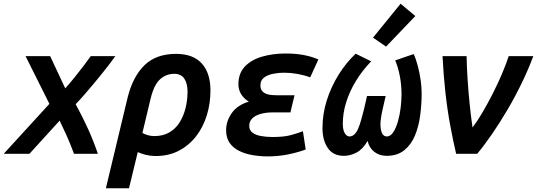

<svg xmlns="http://www.w3.org/2000/svg" viewBox="-48 -825 2881 1030"><path d="M-28 0 217 -268 89 -524H221L302 -351Q328 -380 352.5 -410.5Q377 -441 399.5 -470.5Q422 -500 439 -524H571Q557 -504 538 -479.5Q519 -455 497 -427.5Q475 -400 451.5 -372Q428 -344 404.5 -317Q381 -290 358 -266Q396 -196 425 -132Q454 -68 477 0H349Q331 -49 311 -94Q291 -139 272 -178L110 0Z M520 185 637 -303Q665 -415 727.5 -475.5Q790 -536 896 -536Q988 -536 1034.5 -484.5Q1081 -433 1081 -340Q1081 -270 1061.5 -206.5Q1042 -143 1004 -94Q966 -45 911.5 -16.5Q857 12 787 12Q760 12 735.5 6Q711 0 691 -9L644 185ZM780 -95Q826 -95 860 -114.5Q894 -134 915.5 -168.5Q937 -203 947.5 -245.5Q958 -288 958 -334Q958 -378 940.5 -403.5Q923 -429 887 -429Q843 -429 810.5 -399.5Q778 -370 760 -296L716 -112Q727 -105 744.5 -100Q762 -95 780 -95Z M1388 14Q1346 14 1306 7Q1266 0 1234 -16Q1202 -32 1183.5 -59Q1165 -86 1165 -126Q1165 -175 1195 -218Q1225 -261 1287 -280Q1261 -295 1246 -319Q1231 -343 1231 -373Q1231 -432 1266 -468.5Q1301 -505 1359 -521.5Q1417 -538 1484 -538Q1542 -538 1585.5 -529Q1629 -520 1660 -506L1616 -410Q1584 -422 1547.5 -428.5Q1511 -435 1476 -435Q1446 -435 1416.5 -429Q1387 -423 1368 -408.5Q1349 -394 1349 -367Q1349 -348 1358.5 -336.5Q1368 -325 1386.5 -319.5Q1405 -314 1433 -314H1532L1510 -222H1415Q1377 -222 1348.5 -213.5Q1320 -205 1304.5 -189Q1289 -173 1289 -150Q1289 -127 1305.5 -114Q1322 -101 1350.5 -95.5Q1379 -90 1415 -90Q1478 -90 1517.5 -101.5Q1557 -113 1577 -121L1592 -23Q1552 -8 1499.5 3Q1447 14 1388 14Z M1797 11Q1739 11 1710.5 -31Q1682 -73 1682 -137Q1682 -214 1705 -286.5Q1728 -359 1768 -423.5Q1808 -488 1860 -537L1943 -496Q1895 -446 1861 -390Q1827 -334 1809 -276Q1791 -218 1791 -162Q1791 -128 1801.5 -110.5Q1812 -93 1827 -93Q1841 -93 1852.5 -103.5Q1864 -114 1872.5 -133Q1881 -152 1888.5 -178.5Q1896 -205 1904 -236L1921 -310H2021L2004 -236Q1999 -214 1996 -193.5Q1993 -173 1993 -159Q1993 -128 2001.5 -110.5Q2010 -93 2027 -93Q2047 -93 2062 -116Q2077 -139 2087 -174.5Q2097 -210 2101.5 -248.5Q2106 -287 2106 -318Q2106 -371 2096.5 -419Q2087 -467 2072 -501L2171 -535Q2183 -510 2193 -472.5Q2203 -435 2208.5 -396Q2214 -357 2214 -325Q2214 -265 2206 -205Q2198 -145 2177.5 -96.5Q2157 -48 2120 -18.5Q2083 11 2026 11Q1988 11 1960.5 -10Q1933 -31 1924 -69Q1898 -24 1864.5 -6.5Q1831 11 1797 11ZM2023 -575 1953 -623 2101 -805 2180 -739Z M2399 0Q2383 -68 2367.5 -151Q2352 -234 2341.5 -328Q2331 -422 2326 -524H2455Q2456 -467 2460.5 -398.5Q2465 -330 2472 -262.5Q2479 -195 2487 -141Q2513 -175 2541 -223Q2569 -271 2596 -324Q2623 -377 2645 -429Q2667 -481 2681 -524H2813Q2787 -454 2751.5 -380.5Q2716 -307 2674.5 -236.5Q2633 -166 2591 -105Q2549 -44 2512 0Z"/></svg>

Font: Ubuntu Sans Mono SemiBold
Style: Italic
Weight: 600
Italic angle: -13.5°
Monospace: yes
Designer: Dalton Maag Ltd
Foundry: Dalton Maag Ltd
Version: Version 1.006